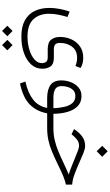

<svg xmlns="http://www.w3.org/2000/svg" viewBox="372 -990 1048 1832"><g transform="rotate(90 896.0 -74.0)"><path d="M410.2 330.1 460.4 379.9 410.2 430.2 360.4 379.9ZM275.4 330.1 325.7 379.9 275.4 430.2 225.6 379.9ZM329.1 246.1Q233.9 246.1 173.3 212.2Q112.8 178.2 84.2 118.2Q55.7 58.1 55.7 -21Q55.7 -67.9 64.9 -117.4Q74.2 -167 90.3 -214.4L142.1 -193.8Q128.9 -150.9 120.1 -106.2Q111.3 -61.5 111.3 -18.1Q111.3 74.2 163.3 130.9Q215.3 187.5 329.1 187.5Q395.5 187.5 453.1 170.2Q510.7 152.8 546.6 122.1Q582.5 91.3 582.5 50.3Q582.5 27.8 571.3 11.2Q560.1 -5.4 528.3 -5.4H449.2Q383.3 -5.4 357.9 -38.6Q332.5 -71.8 332.5 -122.6Q332.5 -181.6 356 -232.2Q379.4 -282.7 423.6 -313.5Q467.8 -344.2 530.8 -344.2Q555.7 -344.2 580.8 -338.6Q606 -333 628.4 -318.8L609.9 -269.5Q573.2 -285.6 531.2 -285.6Q462.4 -285.6 426 -238Q389.6 -190.4 389.6 -122.1Q389.6 -89.4 404.5 -76.7Q419.4 -64 450.2 -64H530.8Q590.3 -64 613 -33.2Q635.7 -2.4 635.7 48.3Q635.7 106.4 596.4 151.1Q557.1 195.8 487.8 220.9Q418.5 246.1 329.1 246.1Z M897 -327.6Q955.6 -327.6 992.7 -291.5Q1029.8 -255.4 1047.6 -194.6Q1065.4 -133.8 1065.9 -59.6H1138.7V0H1061Q1044.4 97.2 979.2 163.6Q914.1 230 776.9 259.3L757.8 208Q866.2 183.6 929.9 134.3Q993.7 85 1009.8 0H917.5Q834 0 790.5 -32Q747.1 -64 747.1 -135.3Q747.1 -182.1 764.2 -226.3Q781.2 -270.5 814.7 -299.1Q848.1 -327.6 897 -327.6ZM912.6 -59.6H1012.7Q1010.3 -116.7 999.3 -164.3Q988.3 -211.9 963.9 -240.5Q939.5 -269 895.5 -269Q860.8 -269 840.1 -248Q819.3 -227.1 810.3 -196.8Q801.3 -166.5 801.3 -138.2Q801.3 -94.2 830.3 -76.9Q859.4 -59.6 912.6 -59.6Z M1423.3 -577.6 1476.1 -524.9 1423.3 -472.7 1371.1 -524.9ZM1119.1 -59.6H1202.1Q1265.1 -59.6 1319.1 -72.5Q1373 -85.4 1424.3 -106.7Q1475.6 -127.9 1529.3 -153.8Q1583 -179.7 1645 -205.6Q1603.5 -218.8 1561.8 -235.4Q1520 -252 1482.4 -267.8Q1444.8 -283.7 1416.3 -293.9Q1387.7 -304.2 1372.6 -304.2Q1337.9 -304.2 1313.7 -285.9Q1289.6 -267.6 1270 -243.2L1261.2 -232.4L1211.9 -256.3L1217.8 -265.1Q1248 -310.1 1285.6 -336.2Q1323.2 -362.3 1373 -362.3Q1399.9 -362.3 1442.9 -345Q1485.8 -327.6 1537.4 -304.2Q1588.9 -280.8 1641.6 -261.5Q1694.3 -242.2 1741.2 -238.3V-179.2Q1705.6 -171.4 1661.1 -153.6Q1616.7 -135.7 1547.4 -101.1Q1480.5 -68.4 1425.3 -45.7Q1370.1 -22.9 1316.7 -11.5Q1263.2 0 1200.7 0H1119.1Z"/></g></svg>

Font: Vazirmatn UI FD ExtraLight
Style: Regular
Weight: 200
Designer: Saber Rastikerdar
Foundry: Saber Rastikerdar
Version: Version 33.003